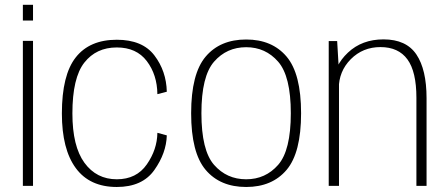

<svg xmlns="http://www.w3.org/2000/svg" viewBox="-20 -760 1826 785"><path d="M73.5 0H115V-593H73.5ZM73.5 -740.5V-676H115V-740.5Z M457.5 4.5Q562 4.5 611 -64.8Q660 -134 662 -206.5L623.5 -217Q622.5 -148.5 580.2 -87.8Q538 -27 457.5 -27Q374.5 -27 325.2 -94.5Q276 -162 276 -296Q276 -442 324.8 -504Q373.5 -566 457.5 -566Q538 -566 580.2 -510.2Q622.5 -454.5 623.5 -375L662 -385Q660 -469.5 611.2 -533.5Q562.5 -597.5 457.5 -597.5Q346.5 -597.5 289.8 -525.5Q233 -453.5 233 -296Q233 -150 289.8 -72.8Q346.5 4.5 457.5 4.5Z M986.5 4.5Q1092.5 4.5 1151.8 -65.5Q1211 -135.5 1211 -297Q1211 -458.5 1151.8 -528.5Q1092.5 -598.5 986.5 -598.5Q880 -598.5 820.8 -528.5Q761.5 -458.5 761.5 -297Q761.5 -135.5 820.8 -65.5Q880 4.5 986.5 4.5ZM986.5 -27Q907 -27 855.2 -86Q803.5 -145 803.5 -297Q803.5 -448.5 855.2 -507.8Q907 -567 986.5 -567Q1065.5 -567 1117.2 -507.8Q1169 -448.5 1169 -297Q1169 -145 1117.2 -86Q1065.5 -27 986.5 -27Z M1324 0H1366V-464.5L1358.5 -592H1324ZM1682.5 0H1724V-358.5Q1724 -475.5 1682.5 -537.2Q1641 -599 1548 -599Q1460 -599 1402.5 -544.8Q1345 -490.5 1345 -423L1365 -396.5Q1365 -468.5 1414.2 -518Q1463.5 -567.5 1535.5 -567.5Q1609 -567.5 1645.8 -517.2Q1682.5 -467 1682.5 -360Z"/></svg>

Font: Anybody UltraCondensed Thin ExtraLight
Style: Regular
Weight: 250
Version: Version 1.111